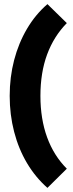

<svg xmlns="http://www.w3.org/2000/svg" viewBox="-20 -779 355 931"><path d="M210 132Q152 81 111 12Q70 -57 48.5 -140Q27 -223 27 -314Q27 -405 48.5 -487.5Q70 -570 111 -639.5Q152 -709 210 -759L304 -667Q241 -603 208.5 -515Q176 -427 176 -314Q176 -202 208.5 -113Q241 -24 304 39Z"/></svg>

Font: Outfit Thin ExtraBold
Style: Regular
Weight: 800
Version: Version 1.100;gftools[0.9.27]